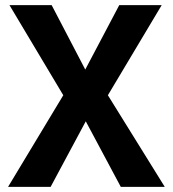

<svg xmlns="http://www.w3.org/2000/svg" viewBox="-20 -731 676 751"><path d="M624.5 0H452.5L315.5 -256.5L178 0H11.5L227.5 -358.5L17 -711H182L313.5 -459L446.5 -711H612.5L402 -358.5Z"/></svg>

Font: Roberto Sans
Style: Bold
Weight: 700
Designer: Google (font) & Cristiano Sobral (main changes)
Version: Version 1.000;October 12, 2021;FontCreator 14.0.0.2814 64-bi